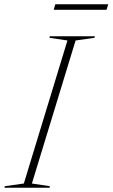

<svg xmlns="http://www.w3.org/2000/svg" viewBox="-60 -874 524 894"><path d="M254 -685.5 170 -698 172 -705H382L380 -698L292 -685.5L88.5 -19.5L172.5 -7L170.5 0H-39.5L-37.5 -7L51 -19.5ZM190 -828.5 197.5 -854H444L436 -828.5Z"/></svg>

Font: Newsreader 60pt ExtraLight
Style: Italic
Weight: 250
Italic angle: -17°
Designer: Hugues Gentile
Foundry: Production Type
Version: Version 1.003